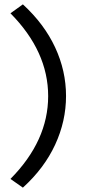

<svg xmlns="http://www.w3.org/2000/svg" viewBox="-20 -748 396 881"><path d="M28 -687 85 -728Q183 -638 233 -530.5Q283 -423 283 -307.5Q283 -192 233 -84Q183 24 85 113L28 73Q201 -102 201 -307Q201 -512 28 -687Z"/></svg>

Font: Karla
Style: Regular
Weight: 400
Designer: Jonathan Pinhorn
Version: Version 1.000